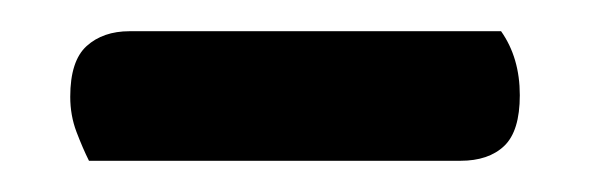

<svg xmlns="http://www.w3.org/2000/svg" viewBox="-20 -671 378 123"><path d="M37 -568Q33 -576 29 -586.5Q25 -597 25 -609Q25 -632 35.5 -641.5Q46 -651 63 -651H301Q313 -634 313 -610Q313 -587 303 -577.5Q293 -568 275 -568Z"/></svg>

Font: Baloo Chettan 2 Medium
Style: Regular
Weight: 500
Designer: Maithili Shingre, Unnati Kotecha and Ek Type
Foundry: Ek Type
Version: Version 1.640;hotconv 1.0.111;makeotfexe 2.5.65597; ttfautoh